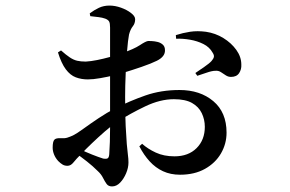

<svg xmlns="http://www.w3.org/2000/svg" viewBox="-20 -598 1040 689"><path d="M626 29Q592 29 565 16.5Q538 4 517 -19Q496 -42 480 -73L490 -82Q510 -64 539 -50.5Q568 -37 606 -37Q656 -37 685.5 -66.5Q715 -96 715 -143Q715 -169 704 -192Q693 -215 669 -228.5Q645 -242 604 -242Q555 -242 501.5 -216.5Q448 -191 401 -161Q380 -147 356 -126Q332 -105 310 -84Q288 -63 272 -46Q253 -27 243.5 -15Q234 -3 222 -3Q212 -3 204.5 -7.5Q197 -12 189 -20Q179 -31 174 -43.5Q169 -56 169 -68Q169 -90 175 -96.5Q181 -103 197 -102Q212 -101 221.5 -104Q231 -107 242 -112Q256 -119 280 -136.5Q304 -154 334 -174Q364 -194 393 -209Q446 -236 502 -255.5Q558 -275 624 -275Q698 -275 745.5 -235Q793 -195 793 -122Q793 -82 773 -47.5Q753 -13 715.5 8Q678 29 626 29ZM382 71Q369 71 362.5 62Q356 53 349.5 40Q343 27 331 16Q313 -2 292 -18.5Q271 -35 251 -49L264 -64Q286 -53 310 -43.5Q334 -34 350 -29Q362 -27 366.5 -30Q371 -33 372 -44Q375 -86 375 -138.5Q375 -191 375 -258Q375 -283 375 -318Q375 -353 375 -389Q375 -425 375 -454.5Q375 -484 375 -499Q375 -515 371.5 -521Q368 -527 358 -531Q347 -535 334 -536.5Q321 -538 304 -540L302 -550Q318 -562 335 -570Q352 -578 373 -578Q393 -578 414 -570.5Q435 -563 450 -551.5Q465 -540 465 -529Q465 -514 456.5 -503.5Q448 -493 443 -474Q439 -453 436 -415Q433 -377 431 -333Q429 -289 429 -251Q429 -186 431 -145.5Q433 -105 435 -81Q437 -57 439 -42.5Q441 -28 441 -15Q441 4 432.5 24Q424 44 411 57.5Q398 71 382 71ZM295 -313Q272 -313 252 -320.5Q232 -328 216 -349.5Q200 -371 188 -410L199 -417Q217 -401 230.5 -392Q244 -383 257 -380Q270 -377 288 -377Q306 -378 328.5 -382.5Q351 -387 374.5 -393.5Q398 -400 417 -407Q461 -422 482 -436Q503 -450 512 -451Q516 -451 525.5 -450.5Q535 -450 545.5 -447.5Q556 -445 564 -438Q572 -431 572 -418Q573 -395 543 -380Q523 -370 488 -358Q453 -346 423 -337Q412 -333 388.5 -327.5Q365 -322 339.5 -317.5Q314 -313 295 -313ZM809 -322Q799 -322 790.5 -327.5Q782 -333 773 -339Q764 -345 753 -344Q741 -344 721 -337Q701 -330 688 -326L681 -336Q693 -344 712.5 -357.5Q732 -371 739 -379Q746 -387 747.5 -393.5Q749 -400 743 -409Q732 -429 710 -440Q688 -451 662 -455.5Q636 -460 612 -459L611 -472Q636 -480 662 -484Q688 -488 719 -484Q753 -479 781.5 -461.5Q810 -444 828 -419Q846 -394 846 -366Q847 -349 838 -335.5Q829 -322 809 -322Z"/></svg>

Font: Noto Serif JP ExtraLight SemiBold
Style: Regular
Weight: 600
Version: Version 2.003-H1;hotconv 1.1.1;makeotfexe 2.6.0